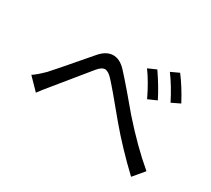

<svg xmlns="http://www.w3.org/2000/svg" viewBox="-132 -942 1264 1149"><g transform="rotate(30 500.0 -368.0)"><path d="M689 -660Q749 -572 784 -501L725 -475Q679 -571 632 -635ZM817 -711Q868 -644 915 -555L857 -527Q811 -618 761 -685ZM52 -255Q78 -271 126 -318Q136 -327 329 -552Q369 -599 414 -602Q463 -605 508 -556Q538 -524 598 -454L690 -345Q817 -201 937 -100L874 -25Q744 -148 644 -267Q507 -434 467 -476Q438 -506 416 -505Q395 -504 369 -473L188 -251Q152 -208 129 -176Z"/></g></svg>

Font: Source Han Sans K Regular
Style: Regular
Weight: 400
Designer: Ryoko NISHIZUKA  (kana & ideographs); Paul D. Hunt (Latin, Greek & Cyrillic); Wenlong ZHANG  (bopomofo); Sandoll Communi
Foundry: Adobe Systems Incorporated
Version: Version 1.00 July 18, 2014, initial release